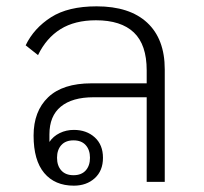

<svg xmlns="http://www.w3.org/2000/svg" viewBox="-20 -574 645 606"><path d="M213 12Q153 12 119.5 -28Q86 -68 86 -146Q86 -223 132 -267Q178 -311 269 -311H443V-352Q443 -433 402.5 -471.5Q362 -510 283 -510Q216 -510 171 -482Q126 -454 100 -400L61 -431Q87 -485 141 -519.5Q195 -554 285 -554Q389 -554 444.5 -502.5Q500 -451 500 -355V0H443V-267H275Q208 -267 172 -237.5Q136 -208 136 -150V-126Q148 -144 168.5 -154Q189 -164 213 -164Q253 -164 279 -140.5Q305 -117 305 -76Q305 -35 279 -11.5Q253 12 213 12ZM212 -21Q237 -21 250.5 -36Q264 -51 264 -76Q264 -101 250.5 -116Q237 -131 212 -131Q187 -131 173.5 -116Q160 -101 160 -76Q160 -51 173.5 -36Q187 -21 212 -21Z"/></svg>

Font: IBM Plex Sans Thai Looped Light
Style: Regular
Weight: 300
Designer: Mike Abbink, Paul van der Laan, Pieter van Rosmalen, Ben Mitchell, Mark Frömberg
Foundry: Bold Monday
Version: Version 1.1